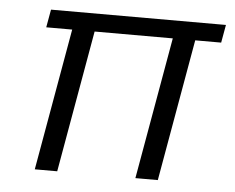

<svg xmlns="http://www.w3.org/2000/svg" viewBox="-42 -548 730 597"><g transform="rotate(5 323.0 -249.5)"><path d="M87 0 165 -443H84L94 -499H640L630 -443H549L471 0H401L479 -443H235L157 0Z"/></g></svg>

Font: DM Sans 20pt Light
Style: Italic
Weight: 300
Italic angle: -10°
Version: Version 4.004;gftools[0.9.30]